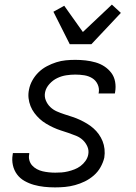

<svg xmlns="http://www.w3.org/2000/svg" viewBox="-20 -802 590 834"><path d="M219 12Q195 12 172 9.5Q149 7 127.5 1Q106 -5 86.5 -16Q67 -27 54 -44.5Q41 -62 36 -84.5Q31 -107 35 -130L36 -137H107V-133Q104 -119 107.5 -106Q111 -93 119.5 -83.5Q128 -74 140 -67.5Q152 -61 165 -58Q178 -55 192 -53.5Q206 -52 220 -52Q234 -52 247.5 -53Q261 -54 275.5 -57.5Q290 -61 304 -66.5Q318 -72 330 -81Q342 -90 351 -102.5Q360 -115 363 -129Q367 -148 360 -164.5Q353 -181 340.5 -193Q328 -205 311 -212Q294 -219 277.5 -224.5Q261 -230 244 -235.5Q227 -241 211 -248.5Q195 -256 180 -265Q165 -274 152.5 -285.5Q140 -297 129.5 -311Q119 -325 112.5 -341.5Q106 -358 104 -376Q102 -394 106 -413Q110 -434 121 -453.5Q132 -473 148 -488.5Q164 -504 184 -514.5Q204 -525 224.5 -531.5Q245 -538 265.5 -540Q286 -542 307 -542Q330 -542 352 -539.5Q374 -537 395 -531Q416 -525 433.5 -513.5Q451 -502 463.5 -485.5Q476 -469 480 -447Q484 -425 480 -402L479 -396H408L409 -400Q412 -419 404 -436Q396 -453 380.5 -462.5Q365 -472 346 -475Q327 -478 307 -478Q288 -478 268 -475Q248 -472 229 -463Q210 -454 195 -437.5Q180 -421 176 -402Q172 -383 179 -366Q186 -349 198.5 -337Q211 -325 227 -318Q243 -311 260 -305.5Q277 -300 294 -294.5Q311 -289 327 -281.5Q343 -274 358 -265Q373 -256 386 -244.5Q399 -233 409 -219Q419 -205 425.5 -189Q432 -173 434 -154.5Q436 -136 433 -117Q428 -96 416.5 -75.5Q405 -55 387 -39.5Q369 -24 348.5 -14Q328 -4 306 2Q284 8 262.5 10Q241 12 219 12ZM283 -610 212 -751 259 -777 340 -663 466 -782 505 -746 377 -610Z"/></svg>

Font: Lode
Style: Italic
Weight: 400
Italic angle: -11°
Monospace: yes
Designer: Belleve Invis
Foundry: Belleve Invis
Version: Version 29.2.0; ttfautohint (v1.8.3)